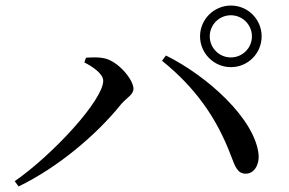

<svg xmlns="http://www.w3.org/2000/svg" viewBox="-20 -751 1040 692"><path d="M701 -620C701 -559 751 -509 812 -509C874 -509 923 -559 923 -620C923 -681 874 -731 812 -731C751 -731 701 -681 701 -620ZM736 -620C736 -662 770 -696 812 -696C854 -696 888 -662 888 -620C888 -578 854 -544 812 -544C770 -544 736 -578 736 -620ZM284 -526C314 -511 352 -485 352 -460C352 -390 170 -193 33 -98L47 -79C188 -147 328 -265 417 -376C437 -399 461 -410 461 -431C461 -465 404 -532 355 -541C332 -546 307 -544 290 -543ZM866 -125C894 -125 915 -154 912 -194C899 -322 729 -476 578 -551L564 -532C683 -436 760 -328 812 -191C828 -148 837 -125 866 -125Z"/></svg>

Font: Noto Serif CJK SC Medium
Style: Regular
Weight: 500
Designer: Ryoko NISHIZUKA 西塚涼子 (kana & ideographs); Frank Grießhammer (Latin, Greek & Cyrillic); Wenlong ZHANG 张文龙 (bopomofo); San
Foundry: Adobe
Version: Version 2.001;hotconv 1.1.0;makeotfexe 2.6.0